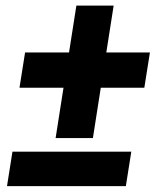

<svg xmlns="http://www.w3.org/2000/svg" viewBox="-20 -649 562 669"><path d="M502.4 -466.3 482.9 -343.3H47.9L67.4 -466.3ZM376 -629.4 303.7 -168H173.8L246.1 -629.4ZM437.5 -120.6 418.5 -0.5H4.4L23.4 -120.6Z"/></svg>

Font: Roboto ExtraBold
Style: Italic
Weight: 800
Designer: Christian Robertson
Foundry: Google
Version: Version 3.009; 2024